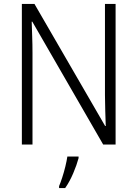

<svg xmlns="http://www.w3.org/2000/svg" viewBox="-20 -734 698 975"><path d="M567 0H504L144 -624H141Q142 -587 143.5 -548Q145 -509 145 -466V0H91V-714H155L514 -94H517Q516 -128 514.5 -171.5Q513 -215 513 -251V-714H567ZM379 69Q370 103 352 145.5Q334 188 311 221H280V211Q287 195 296 167.5Q305 140 312 111Q319 82 322 61H379Z"/></svg>

Font: Noto Sans Tamil SemiCondensed Light
Style: Regular
Weight: 300
Width: 4
Designer: Jelle Bosma - Monotype Design Team
Foundry: Monotype Imaging Inc.
Version: Version 2.004; ttfautohint (v1.8.4.7-5d5b)